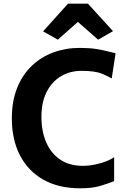

<svg xmlns="http://www.w3.org/2000/svg" viewBox="-20 -1010 682 1038"><path d="M44 -369.5Q44 -463 72.5 -534.2Q101 -605.5 151.5 -653.8Q202 -702 268.2 -726.5Q334.5 -751 410 -751Q463.5 -751 499.8 -745.2Q536 -739.5 560.8 -732.8Q585.5 -726 605 -722L584 -586Q569.5 -595 532.2 -611Q495 -627 421.5 -627Q358 -627 309 -597.5Q260 -568 232 -512.5Q204 -457 204 -378.5Q204 -300 230 -240.2Q256 -180.5 305.8 -147Q355.5 -113.5 427.5 -113.5Q461 -113.5 495.5 -120.8Q530 -128 557 -139Q584 -150 597 -160.5V-31Q567 -18.5 523.2 -5.2Q479.5 8 413 8Q297 8 214.2 -38.8Q131.5 -85.5 87.8 -170.5Q44 -255.5 44 -369.5ZM292.5 -795.5 213 -840.5 347.5 -990H455.5L591 -841.5L510.5 -795.5L401 -891.5Z"/></svg>

Font: Merriweather Sans
Style: Bold
Weight: 700
Designer: Eben Sorkin
Foundry: Eben Sorkin
Version: Version 1.008; ttfautohint (v1.7.19-72a1) -l 8 -r 50 -G 200 